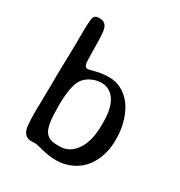

<svg xmlns="http://www.w3.org/2000/svg" viewBox="-166 -815 862 922"><g transform="rotate(30 265.5 -353.5)"><path d="M242.7 -71.8H261.7Q315.4 -71.8 349.9 -122.1Q384.3 -172.4 384.3 -262.2V-278.8Q384.3 -356.9 356.7 -397Q329.1 -437 284.2 -437L279.3 -436.5Q251.5 -436.5 223.1 -421.4Q194.8 -406.2 181.2 -380.9Q158.7 -338.4 158.7 -231.9V-226.6L159.2 -221.2Q159.2 -136.7 177.5 -104.2Q195.8 -71.8 242.7 -71.8ZM82 -575.2Q82 -657.7 86.9 -679.2Q91.8 -700.7 113.8 -700.7H122.1Q153.3 -700.7 162.6 -669.4Q169.4 -646 169.4 -569.1Q169.4 -492.2 173.3 -476.3Q177.2 -460.4 192.9 -460.4Q193.4 -460.4 229.5 -469.5Q265.6 -478.5 301.8 -478.5Q337.9 -478.5 369.1 -462.4Q434.6 -428.7 462.9 -339.8Q478 -292 478 -243.7V-221.7Q477.5 -176.8 460.9 -132.8Q429.7 -52.2 357.4 -21.5Q319.3 -5.4 280.3 -5.4Q278.8 -5.4 276.9 -5.4Q239.3 -5.4 201.2 -15.6Q163.1 -25.9 149.9 -25.9Q149.4 -25.9 148.4 -25.9Q135.3 -25.4 128.9 -25.4Q97.2 -25.4 84.5 -55.7Q75.7 -76.7 75.7 -145.5V-178.2L76.2 -189L76.7 -222.2V-244.1L78.1 -310.1Q78.1 -337.4 78.1 -364.7L79.1 -409.2L80.6 -464.4L81.5 -520L82 -542.5Z"/></g></svg>

Font: Averia Sans Libre Light
Style: Regular
Weight: 300
Version: Version 1.002